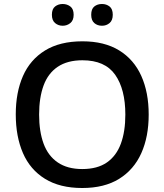

<svg xmlns="http://www.w3.org/2000/svg" viewBox="-20 -932 824 962"><path d="M725 -358Q725 -247 688 -164.5Q651 -82 577 -36Q503 10 392 10Q280 10 205.5 -36Q131 -82 95 -165Q59 -248 59 -359Q59 -469 95 -551Q131 -633 205.5 -679Q280 -725 393 -725Q503 -725 577 -679.5Q651 -634 688 -551.5Q725 -469 725 -358ZM176 -358Q176 -273 198.5 -212Q221 -151 269.5 -118Q318 -85 392 -85Q468 -85 515.5 -118Q563 -151 585.5 -212Q608 -273 608 -358Q608 -485 557 -557.5Q506 -630 393 -630Q318 -630 269.5 -597.5Q221 -565 198.5 -504Q176 -443 176 -358ZM240 -858Q240 -887 256 -899.5Q272 -912 294 -912Q316 -912 332.5 -899.5Q349 -887 349 -858Q349 -830 332.5 -816.5Q316 -803 294 -803Q272 -803 256 -816.5Q240 -830 240 -858ZM437 -858Q437 -887 452.5 -899.5Q468 -912 491 -912Q513 -912 529 -899.5Q545 -887 545 -858Q545 -830 529 -816.5Q513 -803 491 -803Q468 -803 452.5 -816.5Q437 -830 437 -858Z"/></svg>

Font: Noto Sans Syriac Eastern Medium
Style: Regular
Weight: 500
Designer: Patrick Giasson and the Monotype Design Team
Foundry: Monotype Imaging Inc.
Version: Version 3.001